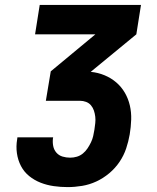

<svg xmlns="http://www.w3.org/2000/svg" viewBox="-20 -755 640 783"><path d="M256 8Q227 8 199 4Q171 0 145.5 -10Q120 -20 99 -37Q78 -54 65.5 -78Q53 -102 49 -130Q45 -158 50 -187L51 -195H197L196 -192Q194 -175 197 -159.5Q200 -144 210 -132.5Q220 -121 235 -116.5Q250 -112 266 -112Q280 -112 293.5 -116Q307 -120 318 -129Q329 -138 337 -150Q345 -162 351 -174.5Q357 -187 360 -200Q363 -213 365 -226Q367 -240 368.5 -253Q370 -266 368.5 -279Q367 -292 363 -304Q359 -316 351 -325.5Q343 -335 331 -339.5Q319 -344 306 -344H167L187 -464L369 -615H123L142 -735H555L536 -615L350 -462Q380 -459 406.5 -448Q433 -437 454 -419Q475 -401 489 -377Q503 -353 509.5 -325Q516 -297 515 -267Q514 -237 509 -207Q504 -178 494.5 -149.5Q485 -121 467.5 -95Q450 -69 425.5 -48.5Q401 -28 373 -15Q345 -2 315 3Q285 8 256 8Z"/></svg>

Font: Iosevka Heavy Extended
Style: Italic
Weight: 900
Width: 7
Italic angle: -9°
Monospace: yes
Designer: Belleve Invis
Foundry: Belleve Invis
Version: Version 32.5.0; ttfautohint (v1.8.4)